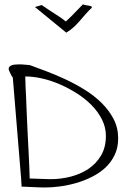

<svg xmlns="http://www.w3.org/2000/svg" viewBox="-20 -833 565 856"><path d="M37.1 -487.3Q35.2 -489.3 32.2 -494.1Q29.3 -499 26.4 -505.4Q23.4 -511.7 21 -517.1Q18.6 -522.5 18.6 -525.4Q18.6 -534.2 26.4 -539.1Q34.2 -543.9 43.9 -544.9Q53.7 -545.9 63 -545.9Q72.3 -545.9 74.2 -545.9Q77.1 -545.9 82.5 -545.4Q87.9 -544.9 94.2 -544.4Q100.6 -543.9 105.5 -543.5Q110.4 -543 112.3 -543Q144.5 -531.2 186 -515.6Q227.5 -500 271.5 -479.5Q315.4 -459 357.4 -433.1Q399.4 -407.2 432.6 -374.5Q465.8 -341.8 486.3 -302.7Q506.8 -263.7 506.8 -215.8Q506.8 -174.8 491.2 -142.1Q475.6 -109.4 449.7 -85.4Q423.8 -61.5 389.6 -44.4Q355.5 -27.3 319.8 -17.1Q284.2 -6.8 248 -2Q211.9 2.9 180.7 2.9Q173.8 2.9 157.2 2.4Q140.6 2 123 1Q105.5 0 91.3 -0.5Q77.1 -1 76.2 -1L74.2 -37.1ZM92.8 -492.2Q92.8 -490.2 92.8 -484.4Q92.8 -478.5 93.3 -471.2Q93.8 -463.9 93.8 -458Q93.8 -452.1 93.8 -449.2Q94.7 -434.6 96.2 -402.3Q97.7 -370.1 99.1 -329.1Q100.6 -288.1 103 -243.7Q105.5 -199.2 107.4 -158.7Q109.4 -118.2 110.8 -85.4Q112.3 -52.7 112.3 -37.1Q118.2 -37.1 131.3 -36.6Q144.5 -36.1 159.2 -35.6Q173.8 -35.2 187 -34.7Q200.2 -34.2 206.1 -34.2Q251 -34.2 294.9 -45.4Q338.9 -56.6 373.5 -79.6Q408.2 -102.5 430.2 -139.2Q452.1 -175.8 452.1 -227.5Q452.1 -265.6 434.6 -300.3Q417 -335 388.2 -364.3Q359.4 -393.6 322.3 -417Q285.2 -440.4 245.6 -457.5Q206.1 -474.6 166.5 -483.4Q127 -492.2 92.8 -492.2ZM273.4 -737.3Q290 -752 298.3 -760.7Q306.6 -769.5 313.5 -776.4Q320.3 -783.2 327.6 -791Q335 -798.8 349.6 -813.5Q357.4 -810.5 364.7 -809.6Q372.1 -808.6 377.4 -807.6Q382.8 -806.6 386.2 -805.2Q389.6 -803.7 389.6 -798.8Q374 -784.2 360.8 -769Q347.7 -753.9 335.4 -739.7Q323.2 -725.6 309.1 -712.4Q294.9 -699.2 275.4 -687.5L135.7 -801.8L166 -810.5Q180.7 -800.8 193.4 -792Q206.1 -783.2 219.2 -774.9Q232.4 -766.6 245.6 -757.8Q258.8 -749 273.4 -737.3Z"/></svg>

Font: Annie Use Your Telescope
Style: Regular
Weight: 400
Version: Version 1.003 2001